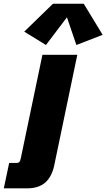

<svg xmlns="http://www.w3.org/2000/svg" viewBox="-103 -822 571 1032"><path d="M-82.5 190.4 -53.7 53.7H-13.7Q-2.9 53.7 1.5 48.1Q5.9 42.5 8.8 28.8L125 -527.3H312.5L188.5 66.9Q175.3 128.9 139.6 159.7Q104 190.4 41.5 190.4ZM144 -580.1 27.3 -651.9 181.6 -801.8H347.2L448.7 -634.8L307.6 -580.1L256.8 -729Z"/></svg>

Font: Schibsted Grotesk Black
Style: Italic
Weight: 900
Italic angle: -12°
Designer: Bakken & Baeck AS, Henrik Kongsvoll
Foundry: Schibsted ASA
Version: Version 1.100;gftools[0.9.25]